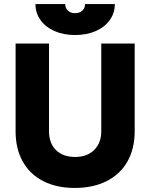

<svg xmlns="http://www.w3.org/2000/svg" viewBox="-20 -915 742 948"><path d="M57 -267V-700H222V-267Q222 -208 256.5 -174Q291 -140 351 -140Q410 -140 445 -174.5Q480 -209 480 -267V-700H645V-267Q645 -181 609.5 -118Q574 -55 507 -21Q440 13 349 13Q259 13 193 -21Q127 -55 92 -118Q57 -181 57 -267ZM155 -895H302Q302 -875 315.5 -862.5Q329 -850 351 -850Q373 -850 386.5 -862.5Q400 -875 400 -895H547Q547 -851 522 -816Q497 -781 452.5 -761.5Q408 -742 351 -742Q294 -742 249.5 -761.5Q205 -781 180 -816Q155 -851 155 -895Z"/></svg>

Font: Oak Sans ExtraBold
Style: Regular
Weight: 800
Designer: Erik Kennedy, Walven
Foundry: Erik Kennedy, Walven
Version: Version 1.000